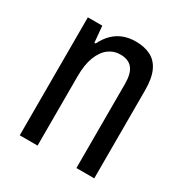

<svg xmlns="http://www.w3.org/2000/svg" viewBox="-132 -641 707 742"><g transform="rotate(30 221.0 -269.5)"><path d="M57.1 0V-526.5H121.5L128.1 -453.9H133.6Q148.9 -484.6 168.9 -503Q188.8 -521.5 213 -530Q237.2 -538.5 265.3 -538.5Q304 -538.5 332.1 -524.2Q360.1 -509.8 374.8 -478Q389.6 -446.1 389.6 -392.1V0H310V-375.2Q310 -397.9 305.8 -414.9Q301.6 -432 292.7 -443.1Q283.8 -454.2 270.5 -459.6Q257.2 -465.1 237.9 -465.1Q209.3 -465.1 186.4 -447.8Q163.5 -430.5 150.1 -396Q136.6 -361.5 136.6 -309.8V0Z"/></g></svg>

Font: Archivo SemiBold Condensed
Style: Regular
Weight: 600
Width: 3
Version: Version 2.001